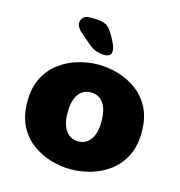

<svg xmlns="http://www.w3.org/2000/svg" viewBox="-104 -779 827 882"><g transform="rotate(15 309.5 -337.5)"><path d="M310.5 10.5Q263 10.5 215 -3.5Q167 -17.5 126.8 -47.2Q86.5 -77 62.2 -124.5Q38 -172 38 -239Q38 -306 62.2 -353.2Q86.5 -400.5 126.8 -430Q167 -459.5 215 -473.5Q263 -487.5 310.5 -487.5Q357.5 -487.5 405.5 -473.5Q453.5 -459.5 493.5 -430Q533.5 -400.5 557.8 -353.2Q582 -306 582 -239Q582 -172 557.8 -124.5Q533.5 -77 493.5 -47.2Q453.5 -17.5 405.5 -3.5Q357.5 10.5 310.5 10.5ZM310.5 -122.5Q328.5 -122.5 343 -129.8Q357.5 -137 368.2 -151.5Q379 -166 384.8 -187.8Q390.5 -209.5 390.5 -239Q390.5 -268.5 384.8 -290.2Q379 -312 368.2 -326.5Q357.5 -341 343 -348Q328.5 -355 310.5 -355Q292.5 -355 277.5 -348Q262.5 -341 251.8 -326.5Q241 -312 235.2 -290.2Q229.5 -268.5 229.5 -239Q229.5 -209.5 235.2 -187.8Q241 -166 251.8 -151.5Q262.5 -137 277.5 -129.8Q292.5 -122.5 310.5 -122.5ZM324.5 -537Q307 -537 287.2 -542.8Q267.5 -548.5 244.5 -568.5L198.5 -608Q174 -629 174 -650Q174 -665.5 184.8 -676Q195.5 -686.5 215.5 -686.5H233Q271 -686.5 291.5 -676.5Q312 -666.5 332 -629L342 -610.5Q356.5 -583.5 356.5 -565Q356.5 -548.5 347 -542.8Q337.5 -537 324.5 -537Z"/></g></svg>

Font: Sono Monospace ExtraBold
Style: Regular
Weight: 800
Version: Version 2.112